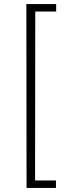

<svg xmlns="http://www.w3.org/2000/svg" viewBox="-20 -762 317 947"><path d="M257 -742V-705H154L153 128H256V165H111L110 -742Z"/></svg>

Font: Morrison Thin
Style: Regular
Weight: 100
Designer: Pablo Impallari, Rodrigo Fuenzalida (Modified by Dan O. Williams)
Version: Version 0.03;June 6, 2019;FontCreator 11.5.0.2425 64-bit; tt